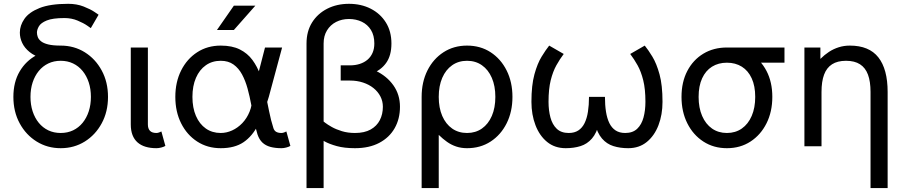

<svg xmlns="http://www.w3.org/2000/svg" viewBox="-20 -752 4678 987"><path d="M48.8 -253.9Q48.8 -177.7 81.1 -118.2Q113.3 -58.6 168.5 -24.4Q223.6 9.8 292 9.8Q360.8 9.8 415.8 -24.4Q470.7 -58.6 502.9 -118.2Q535.2 -177.7 535.2 -253.9Q535.2 -330.1 502.9 -389.6Q470.7 -449.2 415.8 -483.4Q360.8 -517.6 292 -517.6V-439.5Q327.1 -439.5 355.7 -425.8Q384.3 -412.1 404.8 -387Q425.3 -361.8 436.3 -328.1Q447.3 -294.4 447.3 -253.9Q447.3 -213.9 436.3 -179.9Q425.3 -146 404.8 -120.8Q384.3 -95.7 355.7 -82Q327.1 -68.4 292 -68.4Q256.8 -68.4 228.3 -82Q199.7 -95.7 179.2 -120.8Q158.7 -146 147.7 -179.9Q136.7 -213.9 136.7 -253.9Q136.7 -294.4 147.7 -328.1Q158.7 -361.8 179.2 -387Q199.7 -412.1 228.3 -425.8Q256.8 -439.5 292 -439.5V-498Q223.6 -498 168.5 -468.8Q113.3 -439.5 81.1 -384.8Q48.8 -330.1 48.8 -253.9ZM330.6 -732.4Q237.8 -732.4 183.3 -710.7Q128.9 -689 105.5 -655Q82 -621.1 82 -584.5Q82 -557.1 94.2 -531.2Q106.4 -505.4 132.1 -484.6Q157.7 -463.9 197.5 -451.7Q237.3 -439.5 292 -439.5V-517.6Q252 -517.6 227.5 -523.7Q203.1 -529.8 190.7 -540Q178.2 -550.3 174.1 -562Q169.9 -573.7 169.9 -584.5Q169.9 -599.1 179.9 -616.7Q189.9 -634.3 220.2 -646.7Q250.5 -659.2 311.5 -659.2Q348.1 -659.2 378.9 -646.2Q409.7 -633.3 428.2 -620.4Q446.8 -607.4 446.8 -607.4L486.8 -676.3Q486.8 -676.3 466.1 -690.4Q445.3 -704.6 409.9 -718.5Q374.5 -732.4 330.6 -732.4Z M809.6 -76.2Q805.2 -73.7 797.6 -71Q790 -68.4 784.2 -68.4Q773.4 -68.4 765.1 -71Q756.8 -73.7 751.2 -79.3Q745.6 -85 742.9 -93.3Q740.2 -101.6 740.2 -112.3V-214.8V-282.2V-507.8H652.3V-282.2V-214.8V-112.3Q652.3 -81.1 661.1 -58.1Q669.9 -35.2 687 -20Q704.1 -4.9 728.5 2.4Q752.9 9.8 784.2 9.8Q795.9 9.8 809.1 6.3Q822.3 2.9 830.1 -2Z M1114.7 -439.5Q1153.8 -439.5 1180.4 -420.4Q1207 -401.4 1224.4 -369.1Q1241.7 -336.9 1252.7 -296.6Q1263.7 -256.3 1271.5 -213.9Q1279.3 -171.4 1286.6 -131.6Q1293.9 -91.8 1303.7 -61Q1312.5 -34.7 1329.1 -19Q1345.7 -3.4 1370.4 3.2Q1395 9.8 1426.8 9.8Q1438.5 9.8 1451.7 6.3Q1464.8 2.9 1472.7 -2L1452.1 -76.2Q1447.8 -73.7 1440.2 -71Q1432.6 -68.4 1426.8 -68.4Q1410.6 -68.4 1400.4 -74Q1390.1 -79.6 1385.7 -92.8Q1372.6 -133.3 1363.3 -180.4Q1354 -227.5 1344 -275.1Q1334 -322.8 1318.4 -366.2Q1302.7 -409.7 1277.6 -443.8Q1252.4 -478 1212.9 -497.8Q1173.3 -517.6 1114.7 -517.6Q1046.4 -517.6 993.7 -483.4Q940.9 -449.2 911.1 -389.6Q881.3 -330.1 881.3 -253.9Q881.3 -177.7 911.1 -118.2Q940.9 -58.6 993.7 -24.4Q1046.4 9.8 1114.7 9.8Q1186.5 9.8 1231.9 -21Q1277.3 -51.8 1307.1 -110.8Q1336.9 -169.9 1361.8 -253.9L1430.2 -507.8H1342.3L1276.9 -253.9Q1276.9 -211.9 1262.9 -177.7Q1249 -143.6 1225.6 -119.1Q1202.1 -94.7 1173.3 -81.5Q1144.5 -68.4 1114.7 -68.4Q1070.8 -68.4 1038.1 -91.3Q1005.4 -114.3 987.3 -156Q969.2 -197.8 969.2 -253.9Q969.2 -310.1 987.3 -351.8Q1005.4 -393.6 1038.1 -416.5Q1070.8 -439.5 1114.7 -439.5ZM1182.1 -597.7H1095.2L1182.1 -722.7H1292.5Z M1804.7 9.8Q1750 9.8 1711.2 -1Q1672.4 -11.7 1647.7 -25.6Q1623 -39.6 1611.6 -50.3Q1600.1 -61 1600.1 -61L1640.1 -129.9Q1640.1 -129.9 1652.1 -120.6Q1664.1 -111.3 1685.8 -99.1Q1707.5 -86.9 1737.8 -77.6Q1768.1 -68.4 1804.7 -68.4Q1853.5 -68.4 1885.3 -86.2Q1917 -104 1932.6 -134.5Q1948.2 -165 1948.2 -203.1Q1948.2 -231.9 1935.5 -256.3Q1922.9 -280.8 1900.1 -299.1Q1877.4 -317.4 1846.4 -327.6Q1815.4 -337.9 1778.8 -337.9V-416Q1852.1 -416 1910.2 -388.7Q1968.3 -361.3 2002.2 -313.5Q2036.1 -265.6 2036.1 -203.1Q2036.1 -141.1 2008.8 -93Q1981.4 -44.9 1929.7 -17.6Q1877.9 9.8 1804.7 9.8ZM1731.4 -416H1778.8V-337.9H1731.4ZM1643.6 -528.3Q1643.6 -513.7 1643.6 -474.6Q1643.6 -435.5 1643.6 -379.9Q1643.6 -324.2 1643.6 -259.3Q1643.6 -194.3 1643.6 -127.7Q1643.6 -61 1643.6 0.2Q1643.6 61.5 1643.6 109.9Q1643.6 158.2 1643.6 186.5Q1643.6 214.8 1643.6 214.8H1555.7Q1555.7 214.8 1555.7 180.9Q1555.7 147 1555.7 89.6Q1555.7 32.2 1555.7 -38.3Q1555.7 -108.9 1555.7 -183.6Q1555.7 -258.3 1555.7 -326.9Q1555.7 -395.5 1555.7 -448.5Q1555.7 -501.5 1555.7 -528.3Q1555.7 -590.8 1584.2 -636.5Q1612.8 -682.1 1662.4 -707.3Q1711.9 -732.4 1773.9 -732.4Q1836.4 -732.4 1885.7 -707.3Q1935.1 -682.1 1963.6 -636.5Q1992.2 -590.8 1992.2 -528.3Q1992.2 -466.3 1964.8 -428.2Q1937.5 -390.1 1889.4 -373Q1841.3 -356 1778.8 -356V-416Q1806.2 -416 1829.1 -423.3Q1852.1 -430.7 1868.9 -444.8Q1885.7 -459 1895 -480Q1904.3 -501 1904.3 -528.3Q1904.3 -569.8 1887 -597.9Q1869.6 -626 1840.1 -640.1Q1810.5 -654.3 1773.9 -654.3Q1737.3 -654.3 1707.8 -639.2Q1678.2 -624 1660.9 -595.7Q1643.6 -567.4 1643.6 -528.3Z M2147.5 -253.9V214.8H2235.4V-58.6Q2256.3 -38.1 2278.1 -22.7Q2299.8 -7.3 2325.2 1.2Q2350.6 9.8 2380.9 9.8Q2449.7 9.8 2502.2 -24.4Q2554.7 -58.6 2584.5 -118.2Q2614.3 -177.7 2614.3 -253.9Q2614.3 -330.1 2584.5 -389.6Q2554.7 -449.2 2502.2 -483.4Q2449.7 -517.6 2380.9 -517.6Q2312.5 -517.6 2259.8 -483.4Q2207 -449.2 2177.2 -389.6Q2147.5 -330.1 2147.5 -253.9ZM2235.4 -253.9Q2235.4 -310.1 2253.4 -351.8Q2271.5 -393.6 2304.2 -416.5Q2336.9 -439.5 2380.9 -439.5Q2424.8 -439.5 2457.5 -416.5Q2490.2 -393.6 2508.3 -351.8Q2526.4 -310.1 2526.4 -253.9Q2526.4 -197.8 2508.3 -156Q2490.2 -114.3 2457.5 -91.3Q2424.8 -68.4 2380.9 -68.4Q2336.9 -68.4 2304.2 -91.3Q2271.5 -114.3 2253.4 -156Q2235.4 -197.8 2235.4 -253.9Z M2711.9 -228.5Q2711.9 -314 2727.3 -369.9Q2742.7 -425.8 2764.2 -460.7Q2785.6 -495.6 2803.2 -517.6L2877.9 -474.6Q2857.9 -448.2 2840.1 -416.3Q2822.3 -384.3 2811 -339.4Q2799.8 -294.4 2799.8 -228.5Q2799.8 -184.6 2809.6 -148.2Q2819.3 -111.8 2842 -90.1Q2864.7 -68.4 2903.8 -68.4Q2933.1 -68.4 2953.1 -81.5Q2973.1 -94.7 2985.1 -119.1Q2997.1 -143.6 3002.4 -177.7Q3007.8 -211.9 3007.8 -253.9H3073.2Q3073.2 -171.4 3060.3 -119.6Q3047.4 -67.9 3022.9 -39.8Q2998.5 -11.7 2964.4 -1Q2930.2 9.8 2888.2 9.8Q2832 9.8 2792.7 -22.2Q2753.4 -54.2 2732.7 -108.4Q2711.9 -162.6 2711.9 -228.5ZM3385.7 -228.5Q3385.7 -162.6 3365 -108.4Q3344.2 -54.2 3304.9 -22.2Q3265.6 9.8 3209.5 9.8Q3167.5 9.8 3133.3 -1Q3099.1 -11.7 3074.7 -39.8Q3050.3 -67.9 3037.4 -119.6Q3024.4 -171.4 3024.4 -253.9H3089.8Q3089.8 -211.9 3095.2 -177.7Q3100.6 -143.6 3112.5 -119.1Q3124.5 -94.7 3144.5 -81.5Q3164.6 -68.4 3193.8 -68.4Q3232.9 -68.4 3255.6 -90.1Q3278.3 -111.8 3288.1 -148.2Q3297.9 -184.6 3297.9 -228.5Q3297.9 -294.4 3286.6 -339.4Q3275.4 -384.3 3257.6 -416.3Q3239.7 -448.2 3219.7 -474.6L3294.4 -517.6Q3312.5 -495.6 3333.7 -460.7Q3355 -425.8 3370.4 -369.9Q3385.7 -314 3385.7 -228.5Z M4012.7 -507.8H3716.8V-429.7H4012.7ZM3571.3 -253.9Q3571.3 -310.1 3589.4 -349.4Q3607.4 -388.7 3640.1 -409.2Q3672.9 -429.7 3716.8 -429.7Q3760.7 -429.7 3793.5 -409.2Q3826.2 -388.7 3844.2 -349.4Q3862.3 -310.1 3862.3 -253.9Q3862.3 -197.8 3844.2 -156Q3826.2 -114.3 3793.5 -91.3Q3760.7 -68.4 3716.8 -68.4Q3672.9 -68.4 3640.1 -91.3Q3607.4 -114.3 3589.4 -156Q3571.3 -197.8 3571.3 -253.9ZM3483.4 -253.9Q3483.4 -177.7 3513.2 -118.2Q3543 -58.6 3595.7 -24.4Q3648.4 9.8 3716.8 9.8Q3785.6 9.8 3838.1 -24.4Q3890.6 -58.6 3920.4 -118.2Q3950.2 -177.7 3950.2 -253.9Q3950.2 -330.1 3920.4 -387.2Q3890.6 -444.3 3838.1 -476.1Q3785.6 -507.8 3716.8 -507.8Q3648.4 -507.8 3595.7 -476.1Q3543 -444.3 3513.2 -387.2Q3483.4 -330.1 3483.4 -253.9Z M4455.1 214.8H4543V-279.3Q4543 -396.5 4495.4 -457Q4447.8 -517.6 4348.6 -517.6Q4318.4 -517.6 4291.5 -509Q4264.6 -500.5 4241.5 -485.4Q4218.3 -470.2 4197.3 -449.2V-507.8H4115.2V0H4203.1V-279.3Q4203.1 -333 4216.3 -368.4Q4229.5 -403.8 4257.3 -421.6Q4285.2 -439.5 4329.1 -439.5Q4373 -439.5 4400.9 -421.6Q4428.7 -403.8 4441.9 -368.4Q4455.1 -333 4455.1 -279.3Z"/></svg>

Font: Giphurs
Style: Regular
Weight: 400
Version: Version 2.010